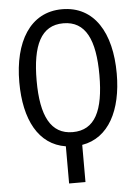

<svg xmlns="http://www.w3.org/2000/svg" viewBox="-60 -746 720 993"><g transform="rotate(-5 300.0 -249.5)"><path d="M553 -344C553 -556 467 -700 300 -700C133 -700 47 -551 47 -343C47 -148 118 -14 258 8V201H343V8C482 -15 553 -154 553 -344ZM300 -62C187 -62 137 -159 137 -343C137 -526 184 -627 300 -627C416 -627 463 -527 463 -344C463 -160 416 -62 300 -62Z"/></g></svg>

Font: FiraMono Nerd Font
Style: Regular
Weight: 400
Designer: Carrois Corporate & Edenspiekermann AG
Foundry: Carrois Corporate GbR & Edenspiekermann AG
Version: Version 003.206;Nerd Fonts 3.3.0